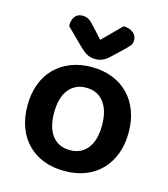

<svg xmlns="http://www.w3.org/2000/svg" viewBox="-109 -797 787 898"><g transform="rotate(15 285.0 -348.0)"><path d="M530 -237Q530 -179 512.5 -132.5Q495 -86 463 -53Q431 -20 386 -2.5Q341 15 285 15Q229 15 184 -2.5Q139 -20 107 -52.5Q75 -85 57.5 -131.5Q40 -178 40 -237Q40 -295 57.5 -341.5Q75 -388 107.5 -420.5Q140 -453 185 -470.5Q230 -488 285 -488Q340 -488 385 -470.5Q430 -453 462.5 -420Q495 -387 512.5 -340.5Q530 -294 530 -237ZM285 -388Q231 -388 200 -348.5Q169 -309 169 -237Q169 -164 199.5 -125Q230 -86 285 -86Q340 -86 370.5 -125.5Q401 -165 401 -237Q401 -309 370 -348.5Q339 -388 285 -388ZM289 -621 379 -711Q408 -710 425.5 -696Q443 -682 443 -660Q443 -644 433.5 -632.5Q424 -621 406 -604L353 -554Q324 -528 291 -528Q270 -528 253.5 -535.5Q237 -543 212 -567L133 -645Q132 -649 132 -654Q132 -674 144 -691.5Q156 -709 181 -709Q197 -709 209.5 -702Q222 -695 242 -673Z"/></g></svg>

Font: Baloo Bhaina 2 SemiBold
Style: Regular
Weight: 600
Designer: Yesha Goshar, Manish Minz, Shuchita Grover and Ek Type
Foundry: Ek Type
Version: Version 1.640;hotconv 1.0.111;makeotfexe 2.5.65597; ttfautoh